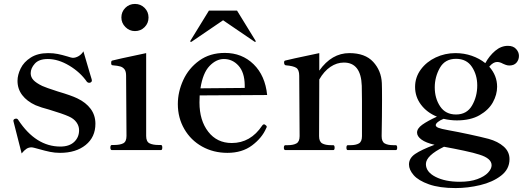

<svg xmlns="http://www.w3.org/2000/svg" viewBox="-20 -763 2680 976"><path d="M49 -144 48 -149Q48 -156 56 -159Q58 -160 62 -160Q69 -160 73 -153Q162 -18 287 -18Q332 -18 357 -41.5Q382 -65 382 -101Q382 -123 368.5 -141.5Q355 -160 330 -171Q299 -185 229 -206Q190 -216 161 -228Q117 -248 93 -279.5Q69 -311 69 -352Q69 -382 85 -415Q101 -448 136.5 -470.5Q172 -493 225 -493Q252 -493 274 -488.5Q296 -484 323 -476Q344 -469 350 -469Q365 -469 380 -478Q395 -487 404 -502L436 -393L446 -360Q447 -357 447 -353Q447 -347 439 -343Q437 -342 433 -342Q427 -342 422 -347Q388 -396 332 -429.5Q276 -463 223 -463Q178 -463 157 -439.5Q136 -416 136 -391Q136 -371 150 -356Q164 -341 195 -326Q212 -318 274 -298Q342 -278 373 -263Q417 -242 441 -209.5Q465 -177 465 -134Q465 -66 415.5 -26Q366 14 285 14Q259 14 234.5 9Q210 4 175 -6Q168 -8 156.5 -11Q145 -14 140 -14Q126 -14 114.5 -6.5Q103 1 90 17Z M597 -674Q597 -703 617 -723Q637 -743 666 -743Q695 -743 715 -723Q735 -703 735 -674Q735 -645 715 -625Q695 -605 666 -605Q638 -605 617.5 -625.5Q597 -646 597 -674ZM549 0Q541 0 541 -13Q541 -26 549 -26H560Q590 -26 606.5 -34.5Q623 -43 623 -72L621 -378Q621 -400 613 -410.5Q605 -421 592 -425Q579 -429 554 -431Q548 -431 546.5 -434.5Q545 -438 545 -444Q545 -448 546 -451Q547 -454 550 -455Q562 -459 723 -493V-72Q723 -43 740 -34.5Q757 -26 786 -26H798Q805 -26 805 -13Q805 0 798 0Z M1336 -119Q1336 -116 1333 -111Q1312 -62 1261.5 -24Q1211 14 1136 14Q1065 14 1007.5 -18Q950 -50 917 -107Q884 -164 884 -234Q884 -296 911.5 -356Q939 -416 993 -455Q1047 -494 1123 -494Q1210 -494 1269 -436.5Q1328 -379 1338 -280L995 -278Q994 -267 994 -242Q994 -151 1038.5 -93.5Q1083 -36 1158 -36Q1254 -36 1313 -125Q1317 -131 1322 -131Q1326 -131 1330 -127Q1336 -123 1336 -119ZM999 -314 1224 -316V-331Q1223 -395 1192.5 -429Q1162 -463 1118 -463Q1079 -463 1045 -427.5Q1011 -392 999 -314ZM947 -553 948 -556 1042 -709H1185L1279 -556L1280 -553Q1280 -550 1277 -550Q1275 -550 1274 -551L1114 -660L954 -551L951 -550Q947 -550 947 -553Z M1992 -25Q1999 -25 1999 -12Q1999 0 1992 0H1748Q1741 0 1741 -12Q1741 -25 1748 -25H1761Q1789 -25 1804.5 -34Q1820 -43 1820 -71V-251L1819 -327Q1815 -445 1728 -445Q1692 -445 1659.5 -423Q1627 -401 1603 -359L1602 -71Q1602 -43 1618 -34Q1634 -25 1663 -25H1674Q1681 -25 1681 -12Q1681 0 1674 0H1431Q1423 0 1423 -12Q1423 -25 1431 -25H1443Q1471 -25 1487 -34Q1503 -43 1503 -71L1501 -378Q1501 -409 1485.5 -418.5Q1470 -428 1433 -431Q1424 -432 1424 -447Q1424 -453 1429 -455Q1441 -459 1603 -493V-404Q1666 -493 1756 -493Q1836 -493 1877 -448.5Q1918 -404 1921 -341Q1922 -320 1922 -256Q1922 -176 1920 -71Q1920 -43 1935.5 -34Q1951 -25 1980 -25Z M2467 -424Q2507 -379 2507 -322Q2507 -282 2485.5 -243Q2464 -204 2418 -177.5Q2372 -151 2302 -151Q2269 -151 2235 -159Q2217 -152 2206 -143Q2195 -134 2195 -127Q2195 -119 2208 -113.5Q2221 -108 2260 -101Q2305 -93 2365.5 -80Q2426 -67 2464 -57Q2511 -44 2540.5 -18Q2570 8 2570 46Q2570 97 2527 130Q2484 163 2421 178Q2358 193 2296 193Q2214 193 2160.5 174Q2107 155 2083 127.5Q2059 100 2059 73Q2059 41 2090.5 19.5Q2122 -2 2189 -27Q2145 -37 2122.5 -53.5Q2100 -70 2100 -89Q2100 -110 2126.5 -129Q2153 -148 2201 -170Q2150 -191 2120 -231Q2090 -271 2090 -321Q2090 -370 2119 -409.5Q2148 -449 2195 -471Q2242 -493 2295 -493Q2339 -493 2378 -479.5Q2417 -466 2447 -442Q2467 -479 2497 -504.5Q2527 -530 2562 -530Q2589 -530 2603.5 -514Q2618 -498 2618 -479Q2618 -459 2605.5 -444.5Q2593 -430 2569 -430Q2559 -430 2549 -434Q2539 -438 2537 -439Q2521 -448 2507 -448Q2487 -448 2467 -424ZM2406 -329Q2406 -382 2379 -423Q2352 -464 2298 -464Q2242 -464 2216 -418Q2190 -372 2190 -319Q2190 -263 2217.5 -222Q2245 -181 2298 -181Q2353 -181 2379.5 -226.5Q2406 -272 2406 -329ZM2417 23Q2390 14 2338.5 3Q2287 -8 2237 -17Q2145 28 2145 71Q2145 111 2194 136Q2243 161 2317 161Q2370 161 2406.5 147.5Q2443 134 2461 114.5Q2479 95 2479 77Q2479 42 2417 23Z"/></svg>

Font: Shippori Mincho SemiBold
Style: Regular
Weight: 600
Designer: FONTDASU
Foundry: FONTDASU / Google Inc. / but / Adobe
Version: Version 3.110; ttfautohint (v1.8.3)